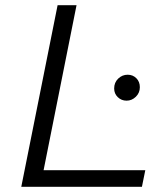

<svg xmlns="http://www.w3.org/2000/svg" viewBox="-20 -720 629 740"><path d="M202 -700H275L148 -64H540L527 0H62ZM420 -379Q420 -402 435.5 -417Q451 -432 472 -432Q492 -432 505.5 -418.5Q519 -405 519 -384Q519 -362 503.5 -347Q488 -332 468 -332Q448 -332 434 -345.5Q420 -359 420 -379Z"/></svg>

Font: Montserrat Alternates
Style: Italic
Weight: 400
Italic angle: -11.3°
Designer: Julieta Ulanovsky
Foundry: Julieta Ulanovsky
Version: Version 7.200